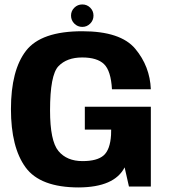

<svg xmlns="http://www.w3.org/2000/svg" viewBox="-20 -818 740 842"><path d="M325.5 4Q482 3 526.5 -84L545.5 0H641.5V-350H352V-249.5H467.5L467 -226Q463 -161.5 434.5 -136.5Q406 -111.5 342 -111.5Q273 -111.5 236.2 -155.8Q199.5 -200 199.5 -334Q199.5 -489 236.2 -527.5Q273 -566 340.5 -566Q406 -566 436.2 -536.8Q466.5 -507.5 471 -426.5H641.5Q637.5 -527 573.2 -604Q509 -681 340.5 -681Q160.5 -681 94.2 -595.5Q28 -510 28 -339.5Q28 -172 92.2 -84Q156.5 4 325.5 4ZM341 -700Q361 -700 375.5 -714.5Q390 -729 390 -749.5Q390 -770 375.8 -784.2Q361.5 -798.5 341 -798.5Q320.5 -798.5 306 -784.2Q291.5 -770 291.5 -749.5Q291.5 -729 306 -714.5Q320.5 -700 341 -700Z"/></svg>

Font: Anybody Thin
Style: Bold
Weight: 700
Version: Version 1.113;gftools[0.9.25]